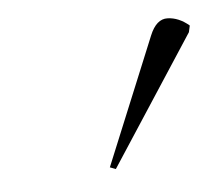

<svg xmlns="http://www.w3.org/2000/svg" viewBox="-30 -837 298 263"><g transform="rotate(-5 119.0 -705.0)"><path d="M120 -605 112 -608 184 -783Q193 -805 208.5 -804.5Q224 -804 238 -792L236 -783Z"/></g></svg>

Font: Noto Serif Display Condensed ExtraLight
Style: Italic
Weight: 200
Width: 3
Italic angle: -12°
Designer: Monotype Design Team
Foundry: Monotype Imaging Inc.
Version: Version 2.009